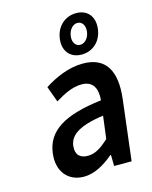

<svg xmlns="http://www.w3.org/2000/svg" viewBox="-113 -815 715 902"><g transform="rotate(-15 244.0 -364.0)"><path d="M69 -132C58 -46 106 12 183 12C235 12 284 -17 328 -54H331L332 0H417L452 -291C469 -428 425 -503 314 -503C244 -503 178 -473 125 -439L153 -362C195 -388 239 -410 283 -410C342 -410 357 -366 352 -314C168 -292 82 -237 69 -132ZM171 -141C177 -190 221 -225 343 -242L329 -132C292 -98 262 -78 226 -78C189 -78 166 -97 171 -141ZM321 -545C376 -545 418 -584 425 -642C432 -701 400 -740 345 -740C290 -740 247 -701 240 -642C233 -584 266 -545 321 -545ZM326 -591C304 -591 289 -612 293 -642C297 -673 317 -694 339 -694C361 -694 376 -673 372 -642C368 -612 348 -591 326 -591Z"/></g></svg>

Font: Falling Sky
Style: CondObl
Weight: 400
Designer: Paul D. Hunt
Foundry: Adobe Systems Incorporated
Version: Version 1.02